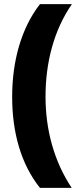

<svg xmlns="http://www.w3.org/2000/svg" viewBox="-20 -754 387 932"><path d="M39 -284C39 -113 81 42 174 158H328C242 29 201 -125 201 -285C201 -449 241 -607 329 -734H174C83 -617 39 -457 39 -284Z"/></svg>

Font: Noto Sans Georgian SemiCondensed Black
Style: Regular
Weight: 900
Width: 4
Designer: Monotype Design Team, Akaki Razmadze
Foundry: Google LLC
Version: Version 2.005